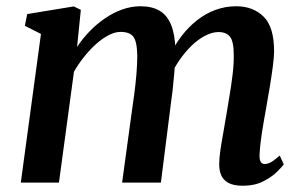

<svg xmlns="http://www.w3.org/2000/svg" viewBox="-20 -584 968 614"><path d="M238.5 -552.5 226.5 -434Q244 -460.5 266.8 -484Q289.5 -507.5 316 -525.5Q342.5 -543.5 371.2 -553.8Q400 -564 429.5 -564Q465.5 -564 489.8 -550Q514 -536 526.8 -505.5Q539.5 -475 541 -425.5Q541 -419 540.8 -411.5Q540.5 -404 540 -396Q539.5 -388 538.5 -379.5L520.5 -401.5Q537.5 -438.5 560.2 -468.2Q583 -498 610.5 -519.5Q638 -541 669.5 -552.5Q701 -564 735.5 -564Q789 -564 822.8 -531Q856.5 -498 856.5 -420.5Q856.5 -402 852.5 -371.5Q848.5 -341 843 -307.8Q837.5 -274.5 832.5 -246.5Q828 -221 823 -192.5Q818 -164 814.5 -137.2Q811 -110.5 810 -90Q809.5 -72.5 814 -66Q818.5 -59.5 826 -59.5Q836 -59.5 846.8 -65.5Q857.5 -71.5 874.5 -86.5L887.5 -58.5Q882 -50.5 865.2 -34Q848.5 -17.5 821.2 -3.8Q794 10 757 10Q726.5 10 709.8 0.5Q693 -9 686.8 -25Q680.5 -41 681 -60.5Q681 -78.5 685 -105.2Q689 -132 694.5 -162Q700 -192 704.5 -220.5Q709 -248 714.5 -281Q720 -314 724 -347Q728 -380 727.5 -408Q727.5 -451 715.8 -466.2Q704 -481.5 678.5 -481.5Q659 -481.5 636.5 -470Q614 -458.5 592.2 -437.5Q570.5 -416.5 551.5 -388.2Q532.5 -360 519.5 -326.5L540.5 -398Q539.5 -375.5 537.2 -348.8Q535 -322 532 -295.5Q529 -269 525.5 -245L494.5 0H370.5L400.5 -219.5Q404.5 -247.5 409 -280.5Q413.5 -313.5 416.2 -346.2Q419 -379 419 -406.5Q418 -452.5 406 -467.2Q394 -482 365.5 -482Q348.5 -482 328.5 -472Q308.5 -462 288.2 -444Q268 -426 249.5 -403Q231 -380 216.5 -354.5L168.5 0H46.5L111 -475.5L59.5 -501.5L67 -539L216 -563.5Z"/></svg>

Font: Merriweather 28pt SemiBold
Style: Italic
Weight: 600
Italic angle: -7.8°
Version: Version 2.101